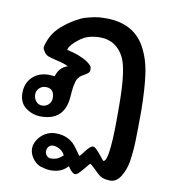

<svg xmlns="http://www.w3.org/2000/svg" viewBox="-78 -528 754 823"><g transform="rotate(10 299.0 -116.5)"><path d="M135 -245Q111 -251 101 -255Q91 -260 83.5 -271Q76 -282 76 -289Q76 -295 81.5 -310.5Q87 -326 93 -337Q106 -363 132.5 -386Q159 -409 187 -425Q215 -441 231 -445Q256 -452 273 -455Q290 -458 318 -458Q436 -458 487 -370Q516 -318 525 -253Q534 -188 535 -97Q535 -14 533.5 36Q532 86 525 130Q518 168 500 196Q482 224 456 224Q438 224 424.5 219.5Q411 215 399 203L379 184Q363 168 359 168Q358 168 345 184Q332 200 321 211.5Q310 223 303 223Q296 223 289 216.5Q282 210 277 203Q272 196 271 194Q254 212 236 218.5Q218 225 194 225Q185 225 169.5 221.5Q154 218 149 216Q128 206 115 186.5Q102 167 102 146Q102 128 113.5 109Q125 90 145.5 77.5Q166 65 192 65Q254 65 287 115L307 143Q312 139 316 134Q320 129 323 125Q346 93 358 93Q365 93 374.5 102.5Q384 112 398 129Q405 139 412 146Q424 146 430 108Q438 55 438 -36V-96Q438 -254 412 -306Q397 -337 370.5 -355Q344 -373 307 -373Q284 -373 260.5 -367Q237 -361 213 -341Q202 -333 190.5 -320Q179 -307 177 -296Q237 -283 270 -260Q283 -250 286.5 -245Q290 -240 290 -229Q290 -220 284 -214.5Q278 -209 269 -204Q260 -199 257 -197Q241 -187 235 -166.5Q229 -146 227.5 -124Q226 -102 225 -94Q215 5 115 5Q79 5 49.5 -16.5Q20 -38 20 -81Q20 -124 47.5 -150.5Q75 -177 119 -177Q128 -177 135 -176Q142 -175 144 -175Q149 -194 161 -207.5Q173 -221 192 -227Q173 -237 135 -245ZM152 -81Q152 -123 115 -123Q98 -123 86.5 -111.5Q75 -100 75 -85Q75 -67 85.5 -54.5Q96 -42 112 -42Q129 -42 140.5 -53.5Q152 -65 152 -81ZM241 152Q235 138 220 128.5Q205 119 189 119Q178 119 170.5 127Q163 135 163 148Q163 158 170.5 166.5Q178 175 188 175Q202 175 214 170.5Q226 166 241 152Z"/></g></svg>

Font: Itim
Style: Regular
Weight: 400
Designer: Suppakit Chalermlarp
Version: Version 1.002g